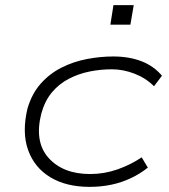

<svg xmlns="http://www.w3.org/2000/svg" viewBox="-20 -720 658 748"><path d="M329 8Q238 8 176 -29.5Q114 -67 89.5 -135.5Q65 -204 87 -297Q104 -355 138.5 -394Q173 -433 219.5 -456.5Q266 -480 318.5 -490Q371 -500 421 -500Q483 -500 531 -481.5Q579 -463 611 -425L580 -384Q548 -416 504 -433Q460 -450 416 -450Q372 -450 329.5 -441.5Q287 -433 249 -413.5Q211 -394 183 -361Q155 -328 141 -278Q113 -167 169.5 -104.5Q226 -42 331 -42Q386 -42 437.5 -60Q489 -78 532 -107L556 -67Q526 -43 490 -26Q454 -9 414 -0.5Q374 8 329 8ZM410 -624 422 -700H501L488 -624Z"/></svg>

Font: Nunito Sans 7pt Expanded ExtraLight
Style: Italic
Weight: 250
Width: 7
Italic angle: -9°
Designer: Vernon Adams
Foundry: Vernon Adams
Version: Version 3.101;gftools[0.9.27]